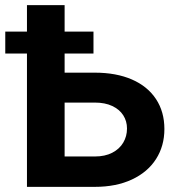

<svg xmlns="http://www.w3.org/2000/svg" viewBox="-45 -727 695 747"><path d="M594.6 -225Q594.6 -159.1 562 -108.1Q529.4 -57.2 468.2 -28.6Q406.9 0 324 0H59.9V-707H206.4V-118.2H324Q363.7 -118.2 391.8 -132.8Q420 -147.4 434.5 -172.1Q449.1 -196.8 449.1 -227Q449.1 -255.6 434.5 -278.5Q420 -301.3 391.8 -314.6Q363.7 -327.9 324 -327.9H154.2V-444.3H324Q407.3 -444.3 468.4 -417.7Q529.4 -391 562 -341.5Q594.6 -291.9 594.6 -225ZM-24.5 -604.1H318.7V-518.6H-24.5Z"/></svg>

Font: Pretendard JP Variable
Style: Regular
Weight: 400
Designer: Base glyphs from Inter by Rasmus Andersson; Hangul glyphs from Noto Sans CJK(Source Han Sans) by Jang Soo-young and Kang
Foundry: Kil Hyung-jin
Version: Version 1.307;Glyphs 3.2 (3192)